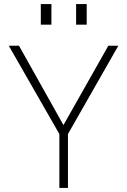

<svg xmlns="http://www.w3.org/2000/svg" viewBox="-20 -921 623 941"><path d="M271 -264 23 -697H73L291 -308L511 -697H560L313 -264V0H271ZM353 -901H405V-800H353ZM180 -901H232V-800H180Z"/></svg>

Font: Hanken Grotesk ExtraLight
Style: Regular
Weight: 200
Designer: Alfredo Marco Pradil
Foundry: Hanken Design Co.
Version: Version 3.014